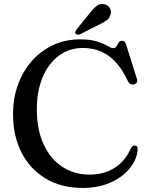

<svg xmlns="http://www.w3.org/2000/svg" viewBox="-20 -911 736 949"><path d="M660.5 -176Q660 -143 641.5 -108.8Q623 -74.5 588 -45.8Q553 -17 502.8 0.5Q452.5 18 388.5 18Q282.5 18 205.2 -28.8Q128 -75.5 86.2 -157.2Q44.5 -239 44.5 -345.5Q44.5 -426 69.2 -493.5Q94 -561 138.8 -611Q183.5 -661 243.8 -688.8Q304 -716.5 375.5 -716.5Q427.5 -716.5 460 -705.8Q492.5 -695 511 -684Q529.5 -673 539 -673Q550.5 -673 555.8 -682.2Q561 -691.5 566.2 -700.5Q571.5 -709.5 583.5 -709.5Q590.5 -709.5 595.5 -705.2Q600.5 -701 603.5 -690L657 -520Q660 -510 655.5 -502.5Q651 -495 641 -493.5Q631.5 -492 624.2 -495.8Q617 -499.5 612.5 -509.5Q584.5 -569 550.8 -605Q517 -641 476.8 -657.5Q436.5 -674 387.5 -674Q339 -674 297.8 -652.5Q256.5 -631 226 -591.2Q195.5 -551.5 178.8 -496Q162 -440.5 162 -372.5Q162 -269.5 196 -196.8Q230 -124 288.8 -86Q347.5 -48 421.5 -48Q495.5 -48 547.5 -82Q599.5 -116 626 -176.5Q631 -186 636.2 -189.2Q641.5 -192.5 648.5 -191.5Q654.5 -191 657.5 -187Q660.5 -183 660.5 -176ZM424 -846.5Q442 -869.5 458.5 -882.2Q475 -895 496 -890Q514 -886 522.5 -871.5Q531 -857 527 -842Q523.5 -824 509.2 -812.5Q495 -801 472 -790.5L375.5 -741.5Q370 -739.5 364 -739.8Q358 -740 354 -744Q350 -748.5 352 -753.8Q354 -759 357.5 -764Z"/></svg>

Font: Fraunces Wonky
Style: Regular
Weight: 400
Version: Version 1.000;[b76b70a41]